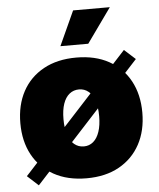

<svg xmlns="http://www.w3.org/2000/svg" viewBox="-55 -813 732 885"><g transform="rotate(-5 311.0 -371.0)"><path d="M311.5 10.3Q223.6 10.3 160.2 -24.9Q96.7 -60.1 62.7 -122.8Q28.8 -185.5 28.8 -269Q28.8 -353 62.7 -415.8Q96.7 -478.5 160.2 -513.4Q223.6 -548.3 311.5 -548.3Q399.4 -548.3 462.4 -513.4Q525.4 -478.5 559.3 -415.8Q593.3 -353 593.3 -269Q593.3 -185.5 559.3 -122.8Q525.4 -60.1 462.4 -24.9Q399.4 10.3 311.5 10.3ZM311.5 -137.2Q336.4 -137.2 355 -152.8Q373.5 -168.5 383.5 -198.2Q393.6 -228 393.6 -270Q393.6 -312.5 383.5 -341.6Q373.5 -370.6 355 -385.7Q336.4 -400.9 311.5 -400.9Q286.1 -400.9 267.3 -385.7Q248.5 -370.6 238.5 -341.6Q228.5 -312.5 228.5 -270Q228.5 -228 238.5 -198.2Q248.5 -168.5 267.3 -152.8Q286.1 -137.2 311.5 -137.2ZM88.9 23.4 37.6 -23.4 533.7 -564 585 -517.6ZM243.7 -606.9 316.4 -766.1H486.3L372.6 -606.9Z"/></g></svg>

Font: Inter 17pt Black
Style: Regular
Weight: 900
Version: Version 4.001;git-66647c0bb